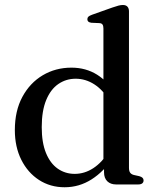

<svg xmlns="http://www.w3.org/2000/svg" viewBox="-20 -758 644 789"><path d="M407.5 -81.5 405 -85V-641Q405 -652 401.2 -657.2Q397.5 -662.5 388.5 -663L355 -664.5Q346 -666 342.5 -669.5Q339 -673 339 -679Q339 -685.5 343.2 -689.5Q347.5 -693.5 358.5 -697.5L441.5 -727Q457 -732.5 467 -735Q477 -737.5 485 -737.5Q497.5 -737.5 503.8 -730.5Q510 -723.5 510 -711.5V-68.5Q510 -55 515 -48.2Q520 -41.5 530 -39L552.5 -34Q561.5 -31.5 565.8 -27.2Q570 -23 570 -16.5Q570 -9 564.5 -4.5Q559 0 547.5 0H457.5Q434.5 0 421 -13Q407.5 -26 407.5 -50ZM41 -223.5Q41 -302.5 72 -360Q103 -417.5 155.8 -448.8Q208.5 -480 273.5 -480Q333 -480 379.5 -450.8Q426 -421.5 454.5 -367.5L430 -342.5Q404.5 -387.5 368.2 -411Q332 -434.5 291 -434.5Q251.5 -434.5 219.8 -412.8Q188 -391 169.8 -346.8Q151.5 -302.5 151.5 -235.5Q151.5 -172 169 -129.2Q186.5 -86.5 217.2 -65Q248 -43.5 287 -43.5Q327.5 -43.5 363.5 -67Q399.5 -90.5 429 -137L445.5 -111Q407 -53 356.2 -20.8Q305.5 11.5 245.5 11.5Q186.5 11.5 140.2 -18.5Q94 -48.5 67.5 -101.5Q41 -154.5 41 -223.5Z"/></svg>

Font: Fraunces
Style: Regular
Weight: 400
Version: Version 1.000;[b76b70a41]